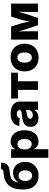

<svg xmlns="http://www.w3.org/2000/svg" viewBox="1384 -2152 972 3780"><g transform="rotate(-90 1870.0 -262.0)"><path d="M301.8 11.7Q221.7 11.7 160.4 -22.2Q99.1 -56.2 64.5 -121.3Q29.8 -186.5 29.8 -280.8V-296.4Q29.8 -351.6 37.8 -404.5Q45.9 -457.5 65.9 -504.2Q85.9 -550.8 121.8 -587.6Q157.7 -624.5 212.4 -647.9Q267.1 -671.4 345.2 -677.2Q381.3 -679.7 398.7 -684.8Q416 -689.9 421.4 -700.2Q426.8 -710.4 426.8 -727.5H557.1Q556.6 -669.9 538.6 -633.8Q520.5 -597.7 478.8 -578.9Q437 -560.1 365.7 -554.7Q299.3 -549.3 258.5 -532Q217.8 -514.6 197.5 -479.2Q177.2 -443.8 169.9 -384.8H171.9Q187 -413.6 213.4 -437.5Q239.7 -461.4 276.4 -475.8Q313 -490.2 357.9 -490.2Q421.4 -490.2 469.7 -461.2Q518.1 -432.1 545.7 -379.6Q573.2 -327.1 573.2 -255.9Q573.2 -177.2 539.1 -116.9Q504.9 -56.6 443.8 -22.5Q382.8 11.7 301.8 11.7ZM302.2 -116.2Q333.5 -116.2 356.9 -131.6Q380.4 -147 393.6 -176.8Q406.7 -206.5 406.7 -250Q406.7 -293.5 393.8 -323Q380.9 -352.5 357.4 -367.7Q334 -382.8 302.7 -382.8Q272 -382.8 247.8 -367.4Q223.6 -352.1 210.2 -322.3Q196.8 -292.5 196.8 -249Q196.8 -206.5 210.2 -176.8Q223.6 -147 247.3 -131.6Q271 -116.2 302.2 -116.2Z M653.8 204.1V-529.3H821.3V-450.2H825.2Q838.4 -475.6 859.1 -495.6Q879.9 -515.6 909.2 -527.1Q938.5 -538.6 976.1 -538.6Q1038.1 -538.6 1087.6 -506.1Q1137.2 -473.6 1166.5 -412.6Q1195.8 -351.6 1195.8 -264.6Q1195.8 -178.2 1167.5 -116.9Q1139.2 -55.7 1089.4 -22.9Q1039.6 9.8 974.6 9.8Q937.5 9.8 908.4 -2Q879.4 -13.7 858.6 -34.4Q837.9 -55.2 825.7 -82H823.2V204.1ZM922.9 -124Q954.6 -124 977.1 -141.1Q999.5 -158.2 1011.5 -189.9Q1023.4 -221.7 1023.4 -264.6Q1023.4 -308.1 1011.5 -339.4Q999.5 -370.6 977.3 -387.7Q955.1 -404.8 922.9 -404.8Q890.6 -404.8 866.9 -387.7Q843.3 -370.6 830.6 -339.1Q817.9 -307.6 817.9 -264.6Q817.9 -222.2 830.6 -190.4Q843.3 -158.7 867.2 -141.4Q891.1 -124 922.9 -124Z M1441.4 9.3Q1389.6 9.3 1349.4 -8.1Q1309.1 -25.4 1286.1 -60.1Q1263.2 -94.7 1263.2 -147.5Q1263.2 -191.9 1279.1 -222.2Q1294.9 -252.4 1322.8 -271.2Q1350.6 -290 1387 -300Q1423.3 -310.1 1464.8 -313.5Q1511.2 -317.4 1539.3 -322Q1567.4 -326.7 1579.8 -335.4Q1592.3 -344.2 1592.3 -360.4V-362.8Q1592.3 -379.9 1583.5 -392.1Q1574.7 -404.3 1558.3 -410.9Q1542 -417.5 1519.5 -417.5Q1496.1 -417.5 1478.5 -410.6Q1460.9 -403.8 1450.2 -390.9Q1439.5 -377.9 1436 -360.8L1280.8 -369.6Q1287.6 -421.4 1317.6 -459.2Q1347.7 -497.1 1399.4 -517.8Q1451.2 -538.6 1523.4 -538.6Q1577.1 -538.6 1620.8 -526.4Q1664.6 -514.2 1695.8 -491Q1727.1 -467.8 1743.7 -434.3Q1760.3 -400.9 1760.3 -357.9V0H1598.1V-74.2H1594.7Q1580.1 -46.4 1558.3 -27.8Q1536.6 -9.3 1507.6 0Q1478.5 9.3 1441.4 9.3ZM1492.7 -102.1Q1521 -102.1 1543.9 -113Q1566.9 -124 1580.3 -143.8Q1593.8 -163.6 1593.8 -189.5V-238.8Q1586.9 -235.4 1576.9 -232.2Q1566.9 -229 1554.4 -226.6Q1542 -224.1 1528.6 -221.7Q1515.1 -219.2 1501 -216.8Q1477.5 -213.4 1460.2 -205.6Q1442.9 -197.8 1433.1 -185.3Q1423.3 -172.9 1423.3 -155.3Q1423.3 -138.2 1432.4 -126.2Q1441.4 -114.3 1456.8 -108.2Q1472.2 -102.1 1492.7 -102.1Z M1990.7 0V-395H1820.8V-529.3H2329.1V-395H2159.7V0Z M2627 11.2Q2544.4 11.2 2483.2 -22.9Q2421.9 -57.1 2388.2 -118.9Q2354.5 -180.7 2354.5 -263.7Q2354.5 -346.2 2388.2 -408Q2421.9 -469.7 2483.2 -504.2Q2544.4 -538.6 2627 -538.6Q2710 -538.6 2771.2 -504.2Q2832.5 -469.7 2866 -408Q2899.4 -346.2 2899.4 -263.7Q2899.4 -180.7 2866 -118.9Q2832.5 -57.1 2771.2 -22.9Q2710 11.2 2627 11.2ZM2627 -121.1Q2658.2 -121.1 2680.7 -138.4Q2703.1 -155.8 2715.6 -187.7Q2728 -219.7 2728 -263.7Q2728 -308.6 2715.6 -340.3Q2703.1 -372.1 2680.7 -389.2Q2658.2 -406.2 2627 -406.2Q2596.7 -406.2 2573.7 -389.2Q2550.8 -372.1 2538.6 -340.3Q2526.4 -308.6 2526.4 -263.7Q2526.4 -219.7 2538.6 -187.7Q2550.8 -155.8 2573.5 -138.4Q2596.2 -121.1 2627 -121.1Z M2980 0V-529.3H3236.3L3295.9 -342.8Q3303.7 -316.4 3311 -283.4Q3318.4 -250.5 3325 -215.3Q3331.5 -180.2 3337.4 -147.5Q3343.3 -114.7 3348.1 -88.9H3322.3Q3327.1 -114.3 3333 -147.2Q3338.9 -180.2 3345.7 -215.3Q3352.5 -250.5 3359.9 -283.4Q3367.2 -316.4 3374.5 -342.8L3433.1 -529.3H3689.5V0H3524.9V-173.8Q3524.9 -203.6 3525.6 -239Q3526.4 -274.4 3527.1 -312.3Q3527.8 -350.1 3528.6 -387.7Q3529.3 -425.3 3529.3 -459.5H3545.9Q3534.7 -411.1 3520.8 -360.6Q3506.8 -310.1 3492.4 -262.5Q3478 -214.8 3464.8 -174.3L3404.8 0H3265.6L3204.6 -174.3Q3190.9 -215.8 3176.3 -263.9Q3161.6 -312 3147.7 -362.1Q3133.8 -412.1 3122.6 -459.5H3140.1Q3140.1 -425.8 3140.9 -388.2Q3141.6 -350.6 3142.6 -312.5Q3143.6 -274.4 3144.3 -239Q3145 -203.6 3145 -173.8V0Z"/></g></svg>

Font: Inter 24pt ExtraBold
Style: Regular
Weight: 800
Designer: Rasmus Andersson
Foundry: rsms
Version: Version 4.001;git-66647c0bb